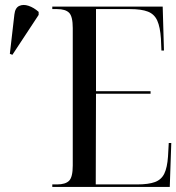

<svg xmlns="http://www.w3.org/2000/svg" viewBox="-20 -740 698 760"><path d="M187 0V-10H206Q239 -10 253.5 -24.5Q268 -39 268 -85V-629Q268 -675 253.5 -689.5Q239 -704 206 -704H187V-714H624L629 -540H619L617 -587Q614 -633 602.5 -658.5Q591 -684 565.5 -694Q540 -704 495 -704H360V-379H576V-369H360L359 -10H523Q568 -10 593.5 -19.5Q619 -29 630.5 -53Q642 -77 645 -120L648 -174H658L652 0ZM29 -523 19 -527 37 -683Q40 -709 56 -716.5Q72 -724 93 -717Q114 -710 133 -693V-681Z"/></svg>

Font: Noto Serif Display Condensed
Style: Regular
Weight: 400
Width: 3
Designer: Monotype Design Team
Foundry: Monotype Imaging Inc.
Version: Version 2.009